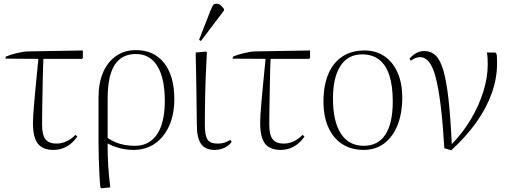

<svg xmlns="http://www.w3.org/2000/svg" viewBox="-20 -791 2743 1031"><path d="M267 14Q209 14 183 -20Q157 -54 157 -131Q157 -144 158.5 -172.5Q160 -201 164 -244.5Q168 -288 173.5 -346Q179 -404 186 -475L9 -476L11 -487Q23 -492 38.5 -497Q54 -502 71 -506Q88 -510 104 -512.5Q120 -515 133 -515L425 -520V-480L420 -475H213Q212 -456 211 -425.5Q210 -395 209.5 -357Q209 -319 208 -277.5Q207 -236 206.5 -195.5Q206 -155 206 -121Q206 -67 224 -43.5Q242 -20 283 -20Q313 -20 339 -33Q365 -46 385 -67L395 -57Q369 -21 337 -3.5Q305 14 267 14Z M526 220 519 216Q516 189 514 149Q512 109 510.5 62.5Q509 16 509 -29V-267Q509 -345 533.5 -402Q558 -459 603.5 -490.5Q649 -522 710 -522Q807 -522 861.5 -452.5Q916 -383 916 -259Q916 -177 888.5 -115.5Q861 -54 812 -20Q763 14 696 14Q673 14 648.5 10Q624 6 601 -2Q578 -10 559 -20H558Q558 10 558.5 39.5Q559 69 561 97Q563 125 565.5 154.5Q568 184 572 215ZM704 -8Q756 -8 792 -36Q828 -64 846.5 -117.5Q865 -171 865 -248Q865 -371 825 -436Q785 -501 710 -501Q633 -501 595.5 -442Q558 -383 558 -260V-50Q579 -36 602 -26.5Q625 -17 650.5 -12.5Q676 -8 704 -8Z M1132 14Q1082 14 1059.5 -18.5Q1037 -51 1037 -120Q1037 -134 1036.5 -164Q1036 -194 1035.5 -234Q1035 -274 1034.5 -317Q1034 -360 1033 -399Q1032 -438 1031.5 -467.5Q1031 -497 1031 -509L1086 -514L1091 -509Q1090 -485 1088 -450.5Q1086 -416 1084.5 -375.5Q1083 -335 1082 -291.5Q1081 -248 1080.5 -205Q1080 -162 1080 -122Q1080 -63 1094.5 -41.5Q1109 -20 1148 -20Q1168 -20 1183.5 -24.5Q1199 -29 1217 -40L1224 -29Q1215 -16 1200.5 -6Q1186 4 1169 9Q1152 14 1132 14ZM1059 -571 1049 -577 1110 -734Q1118 -753 1123 -762Q1128 -771 1144 -771Q1154 -771 1163 -764.5Q1172 -758 1183 -742V-735Z M1487 14Q1429 14 1403 -20Q1377 -54 1377 -131Q1377 -144 1378.5 -172.5Q1380 -201 1384 -244.5Q1388 -288 1393.5 -346Q1399 -404 1406 -475L1229 -476L1231 -487Q1243 -492 1258.5 -497Q1274 -502 1291 -506Q1308 -510 1324 -512.5Q1340 -515 1353 -515L1645 -520V-480L1640 -475H1433Q1432 -456 1431 -425.5Q1430 -395 1429.5 -357Q1429 -319 1428 -277.5Q1427 -236 1426.5 -195.5Q1426 -155 1426 -121Q1426 -67 1444 -43.5Q1462 -20 1503 -20Q1533 -20 1559 -33Q1585 -46 1605 -67L1615 -57Q1589 -21 1557 -3.5Q1525 14 1487 14Z M1932 14Q1866 14 1817.5 -17.5Q1769 -49 1743 -107.5Q1717 -166 1717 -246Q1717 -332 1743 -393.5Q1769 -455 1818.5 -487.5Q1868 -520 1937 -520Q1999 -520 2044.5 -489Q2090 -458 2115 -401Q2140 -344 2140 -268Q2140 -182 2114.5 -118.5Q2089 -55 2042.5 -20.5Q1996 14 1932 14ZM1933 -8Q2010 -8 2049.5 -68.5Q2089 -129 2089 -246Q2089 -331 2070.5 -387Q2052 -443 2015.5 -471Q1979 -499 1924 -499Q1849 -499 1808.5 -437.5Q1768 -376 1768 -262Q1768 -139 1810.5 -73.5Q1853 -8 1933 -8Z M2403 16 2366 5Q2358 -129 2346.5 -222.5Q2335 -316 2320 -374Q2305 -432 2284 -458Q2263 -484 2236 -484Q2211 -484 2186 -465L2179 -476Q2196 -496 2216 -506.5Q2236 -517 2258 -517Q2294 -517 2319 -493.5Q2344 -470 2360.5 -414Q2377 -358 2388 -261.5Q2399 -165 2406 -18H2407Q2466 -79 2509 -151.5Q2552 -224 2575.5 -299.5Q2599 -375 2599 -444Q2599 -465 2598 -481.5Q2597 -498 2594 -509H2640L2645 -504Q2648 -498 2648.5 -483.5Q2649 -469 2649 -448Q2649 -370 2620.5 -290Q2592 -210 2537 -133Q2482 -56 2403 16Z"/></svg>

Font: Literata 60pt ExtraLight
Style: Regular
Weight: 250
Designer: Latin by Veronika Burian and Jose Scaglione. Greek by Irene Vlachou. Cyrillic by Vera Evstafieva.
Foundry: TypeTogether
Version: Version 3.103;gftools[0.9.29]